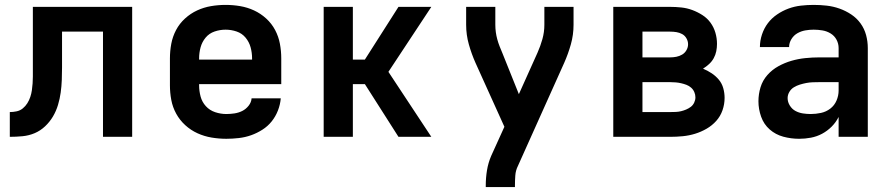

<svg xmlns="http://www.w3.org/2000/svg" viewBox="-20 -558 3640 783"><path d="M20 0V-101Q34 -101 48 -104Q62 -107 73 -116Q84 -125 91.5 -137Q99 -149 103.5 -162.5Q108 -176 110 -190Q112 -204 113 -218Q114 -232 114 -246Q114 -260 114 -274Q114 -275 114 -276Q114 -277 114 -278V-282Q114 -283 114 -283Q114 -283 114 -283V-530H519V0H400V-429H233V-283Q233 -258 232 -232Q231 -206 227.5 -180.5Q224 -155 216.5 -130Q209 -105 196 -83Q183 -61 164 -43Q145 -25 121.5 -15Q98 -5 72 -2.5Q46 0 20 0Z M903 8Q873 8 843 3Q813 -2 785.5 -14.5Q758 -27 735.5 -47.5Q713 -68 698.5 -94.5Q684 -121 678.5 -150.5Q673 -180 673 -210V-320Q673 -350 678.5 -379.5Q684 -409 698 -435.5Q712 -462 734.5 -482.5Q757 -503 784 -515.5Q811 -528 840.5 -533Q870 -538 900 -538Q930 -538 959.5 -533Q989 -528 1016 -515.5Q1043 -503 1065.5 -482.5Q1088 -462 1102 -435.5Q1116 -409 1121.5 -379.5Q1127 -350 1127 -320V-215H792V-210Q792 -187 798 -164.5Q804 -142 819.5 -125Q835 -108 857.5 -100.5Q880 -93 903 -93Q919 -93 936 -95.5Q953 -98 968 -105.5Q983 -113 994 -127Q1005 -141 1006 -157H1125Q1123 -132 1113.5 -107.5Q1104 -83 1088 -63Q1072 -43 1050 -29Q1028 -15 1004 -6.5Q980 2 954 5Q928 8 903 8ZM792 -315H1008V-320Q1008 -343 1002 -365Q996 -387 981.5 -404.5Q967 -422 945 -429.5Q923 -437 900 -437Q877 -437 855 -429.5Q833 -422 818.5 -404.5Q804 -387 798 -365Q792 -343 792 -320Z M1300 0V-530H1419V-315H1468L1605 -530H1739L1564 -265L1739 0H1605L1468 -215H1419V0Z M1961 205V198Q1961 167 1966 136.5Q1971 106 1983 78L2037 -41L1919 -302Q1903 -338 1892 -377Q1881 -416 1881 -457V-530H2000V-457Q2000 -442 2002 -427Q2004 -412 2008 -397.5Q2012 -383 2017.5 -369Q2023 -355 2029 -341L2096 -174L2172 -343Q2184 -370 2192 -398.5Q2200 -427 2200 -457V-530H2319V-457Q2319 -416 2308 -377Q2297 -338 2281 -302L2092 119Q2083 137 2081.5 157.5Q2080 178 2080 198V205Z M2481 0V-530H2713Q2736 -530 2759 -527.5Q2782 -525 2803.5 -517Q2825 -509 2844.5 -496.5Q2864 -484 2877.5 -465.5Q2891 -447 2897.5 -424.5Q2904 -402 2904 -379Q2904 -364 2901 -349Q2898 -334 2890.5 -320.5Q2883 -307 2871.5 -296.5Q2860 -286 2847 -278Q2866 -270 2882.5 -259Q2899 -248 2911.5 -233Q2924 -218 2929.5 -198.5Q2935 -179 2935 -159Q2935 -133 2926.5 -108.5Q2918 -84 2901 -65Q2884 -46 2861.5 -33Q2839 -20 2814.5 -12.5Q2790 -5 2764.5 -2.5Q2739 0 2713 0ZM2600 -324H2713Q2726 -324 2738.5 -326.5Q2751 -329 2762 -335.5Q2773 -342 2779.5 -353.5Q2786 -365 2786 -377Q2786 -377 2786 -377.5Q2786 -378 2786 -378Q2786 -390 2779.5 -401.5Q2773 -413 2762 -419Q2751 -425 2738.5 -427Q2726 -429 2713 -429H2600ZM2600 -101H2713Q2725 -101 2736 -101.5Q2747 -102 2757.5 -104.5Q2768 -107 2778.5 -111.5Q2789 -116 2797.5 -122.5Q2806 -129 2811 -139.5Q2816 -150 2816 -161Q2816 -172 2811.5 -182.5Q2807 -193 2798.5 -200.5Q2790 -208 2779.5 -212Q2769 -216 2758 -218.5Q2747 -221 2736 -222Q2725 -223 2713 -223H2600Z M3239 8Q3206 8 3174.5 -0.5Q3143 -9 3119 -30Q3095 -51 3084 -82Q3073 -113 3073 -145Q3073 -174 3081.5 -202Q3090 -230 3109.5 -252Q3129 -274 3154.5 -288Q3180 -302 3207.5 -310Q3235 -318 3264 -321Q3293 -324 3322 -324H3400V-362Q3400 -380 3391.5 -396Q3383 -412 3367.5 -421.5Q3352 -431 3334 -434Q3316 -437 3298 -437Q3281 -437 3264 -434Q3247 -431 3232 -422.5Q3217 -414 3207.5 -398.5Q3198 -383 3198 -366H3079Q3079 -366 3079 -366Q3079 -366 3079 -366Q3079 -392 3087.5 -417.5Q3096 -443 3111.5 -463.5Q3127 -484 3149 -499Q3171 -514 3195.5 -523Q3220 -532 3246 -535Q3272 -538 3298 -538Q3325 -538 3351.5 -535Q3378 -532 3403.5 -523Q3429 -514 3451.5 -499Q3474 -484 3489.5 -462.5Q3505 -441 3512 -415Q3519 -389 3519 -362V0H3400V-81Q3389 -59 3371.5 -41.5Q3354 -24 3332.5 -12.5Q3311 -1 3287 3.5Q3263 8 3239 8ZM3286 -93Q3307 -93 3328 -97.5Q3349 -102 3366 -115Q3383 -128 3391.5 -148Q3400 -168 3400 -189V-223H3322Q3308 -223 3294.5 -222.5Q3281 -222 3268 -219.5Q3255 -217 3242 -213Q3229 -209 3217.5 -202Q3206 -195 3199 -183Q3192 -171 3192 -158Q3192 -142 3201 -127.5Q3210 -113 3224 -105.5Q3238 -98 3254 -95.5Q3270 -93 3286 -93Z"/></svg>

Font: Iosevka Curly Extended
Style: Bold
Weight: 700
Width: 7
Monospace: yes
Designer: Belleve Invis
Foundry: Belleve Invis
Version: Version 11.1.0; ttfautohint (v1.8.3)